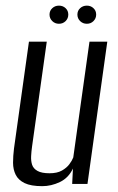

<svg xmlns="http://www.w3.org/2000/svg" viewBox="-20 -640 412 668"><path d="M127.1 7.7Q87.7 7.7 65.7 -2.9Q43.8 -13.6 34.7 -31.8Q25.5 -50.1 25.4 -73.6Q25.4 -97 28.7 -123.3L80.7 -495H142.7L91.7 -131.4Q89.2 -113.7 88.3 -97Q87.4 -80.2 91.7 -66.8Q96.1 -53.3 110.5 -45.3Q124.9 -37.2 152.4 -37.2Q178.9 -37.2 195.4 -46.6Q211.9 -56 221.3 -68.6Q230.7 -81.2 234.9 -92.2L291.3 -495H353.3L284.3 0H231.1L233.8 -53.6Q218.6 -21.2 188.5 -6.7Q158.3 7.7 127.1 7.7ZM185.1 -557.3Q171.4 -557.3 161.9 -566.6Q152.3 -576 152.3 -589.3Q152.3 -602.7 161.9 -611.5Q171.4 -620.4 185.1 -620.4Q198.9 -620.4 208.3 -611.5Q217.6 -602.7 217.6 -589.3Q217.6 -576 208.3 -566.6Q198.9 -557.3 185.1 -557.3ZM282.1 -557.3Q268.4 -557.3 258.8 -566.6Q249.3 -576 249.3 -589.3Q249.3 -602.7 258.8 -611.5Q268.4 -620.4 282.1 -620.4Q295.9 -620.4 305.2 -611.5Q314.6 -602.7 314.6 -589.3Q314.6 -576 305.2 -566.6Q295.9 -557.3 282.1 -557.3Z"/></svg>

Font: Alumni Sans SC Thin
Style: Italic
Weight: 100
Italic angle: -8°
Designer: Robert E. Leuschke
Foundry: Robert E. Leuschke
Version: Version 1.016